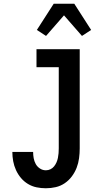

<svg xmlns="http://www.w3.org/2000/svg" viewBox="-20 -998 540 1026"><path d="M225 8Q200 8 175.5 3Q151 -2 129.5 -15Q108 -28 92 -47Q76 -66 65.5 -89Q55 -112 50.5 -136.5Q46 -161 46 -186H157Q157 -169 160 -152.5Q163 -136 171 -121.5Q179 -107 193.5 -97.5Q208 -88 225 -88Q238 -88 249.5 -93.5Q261 -99 269 -109Q277 -119 282 -130.5Q287 -142 289.5 -154.5Q292 -167 293 -179.5Q294 -192 294 -205V-639H175V-735H406V-205Q406 -179 402.5 -152.5Q399 -126 389.5 -101.5Q380 -77 364 -55.5Q348 -34 326 -19Q304 -4 278 2Q252 8 225 8ZM226 -806 177 -838 267 -978H377L422 -908L467 -838L418 -806L322 -916Z"/></svg>

Font: Iosevka Curly Slab
Style: Bold
Weight: 700
Monospace: yes
Designer: Belleve Invis
Foundry: Belleve Invis
Version: Version 22.1.2; ttfautohint (v1.8.4)